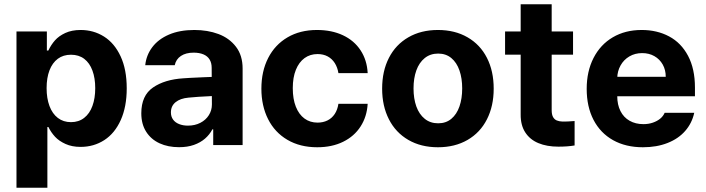

<svg xmlns="http://www.w3.org/2000/svg" viewBox="-20 -677 3297 896"><path d="M56.9 -530.3H198.7V-441.3H205.7Q218.6 -468.4 236.6 -488.7Q254.5 -509 284.7 -523.1Q315 -537.1 356.3 -537.1Q416.6 -537.1 465.4 -506.4Q514.2 -475.7 542.8 -414.2Q571.4 -352.8 571.4 -264.8Q571.4 -178.9 543.6 -116.9Q515.8 -55 466.8 -23.2Q417.7 8.5 356.2 8.5Q315.8 8.5 285.7 -5.2Q255.5 -18.8 237.1 -38.6Q218.7 -58.3 205.7 -84.4H201.1V199.2H56.9ZM311.3 -107Q347.4 -107 372.9 -127Q398.5 -147 411.4 -182.8Q424.4 -218.5 424.4 -265.6Q424.4 -312.3 411.4 -347.6Q398.5 -382.9 373.2 -402.3Q347.8 -421.6 311.3 -421.6Q275.2 -421.6 249.8 -402.7Q224.4 -383.8 210.9 -348.7Q197.5 -313.6 197.5 -265.6Q197.5 -218.2 210.9 -182.2Q224.4 -146.2 250 -126.6Q275.6 -107 311.3 -107Z M906.8 -225.3 860 -221.4Q821.4 -218 799.5 -200.2Q777.6 -182.4 777.6 -152.6Q777.6 -133 787.6 -119.1Q797.6 -105.2 815.8 -98Q834 -90.7 856.8 -90.7Q889.5 -90.7 914.9 -103.8Q940.4 -116.9 954.6 -139.5Q968.9 -162.1 968.9 -189.6L967.8 -360.7Q967.8 -383.3 958.2 -399.2Q948.6 -415.1 929.5 -423.2Q910.4 -431.3 883.6 -431.3Q847.4 -431.3 824.3 -415.9Q801.3 -400.5 795.4 -372.7H657.8Q662.5 -419.5 690.7 -456.9Q718.8 -494.3 768.8 -515.7Q818.8 -537.1 887 -537.1Q948.9 -537.1 999.5 -518.2Q1050.1 -499.3 1081.1 -458.9Q1112.2 -418.5 1112.2 -357.3V0H975V-73.4H971.1Q958 -48.4 936.6 -30Q915.2 -11.5 885 -0.8Q854.7 9.9 815.6 9.9Q764.3 9.9 724.7 -8.2Q685 -26.4 662.2 -62.1Q639.4 -97.8 639.4 -148.2Q639.4 -231.2 694.1 -268.7Q748.8 -306.3 836.4 -311.6Q851.1 -313.1 926.8 -316.4L974.8 -318.3L975.7 -229Q955.9 -228.4 906.8 -225.3Z M1199.8 -263.2Q1199.8 -344.4 1231.5 -406.4Q1263.2 -468.3 1321.8 -502.7Q1380.4 -537.1 1459.4 -537.1Q1527.7 -537.1 1580.3 -512.5Q1632.9 -487.8 1662.8 -442Q1692.8 -396.2 1695.8 -335.8H1559.3Q1555.1 -362.3 1542.4 -382.5Q1529.6 -402.7 1509.3 -413.7Q1488.9 -424.7 1461.9 -424.7Q1427.2 -424.7 1401.2 -405.9Q1375.3 -387 1360.8 -351.4Q1346.3 -315.8 1346.3 -265.6Q1346.3 -215 1360.6 -179Q1374.9 -143 1400.8 -123.9Q1426.8 -104.8 1461.9 -104.8Q1487.7 -104.8 1508.3 -115Q1528.9 -125.2 1542.1 -145.1Q1555.2 -165 1559.3 -192.7H1695.8Q1692.3 -132.7 1662.7 -86.8Q1633.2 -40.9 1581.3 -15.4Q1529.5 10.2 1460.3 10.2Q1380.4 10.2 1321.4 -24.4Q1262.3 -59 1231.1 -121Q1199.8 -183 1199.8 -263.2Z M1763.3 -263.2Q1763.3 -345.3 1795 -407Q1826.6 -468.8 1885.7 -502.9Q1944.7 -537.1 2023.8 -537.1Q2102.8 -537.1 2161.9 -502.9Q2221 -468.8 2252.4 -407Q2283.9 -345.3 2283.9 -263.2Q2283.9 -182.2 2252.4 -120.2Q2221 -58.2 2161.9 -24Q2102.8 10.2 2023.8 10.2Q1944.7 10.2 1885.7 -24Q1826.6 -58.2 1795 -120.2Q1763.3 -182.2 1763.3 -263.2ZM2136.9 -264.4Q2136.9 -311.3 2124.2 -348.1Q2111.5 -385 2086.3 -406Q2061.1 -427 2024.9 -427Q1988 -427 1962.1 -406Q1936.1 -385 1922.9 -348.4Q1909.8 -311.9 1909.8 -264.4Q1909.8 -216.9 1922.9 -180.2Q1936.1 -143.6 1962.1 -122.6Q1988 -101.6 2024.9 -101.6Q2061.1 -101.6 2086.3 -122.6Q2111.5 -143.6 2124.2 -180.5Q2136.9 -217.4 2136.9 -264.4Z M2654.2 -421.8H2337V-530.3H2654.2ZM2554.5 -657.2V-162.8Q2554.5 -142.8 2560.7 -131.2Q2567 -119.7 2578 -115Q2589 -110.3 2605 -109.7Q2625.6 -109.2 2661.5 -112.2V1.8Q2628.9 7.4 2585.8 7.4Q2532.1 7.4 2492.5 -9.1Q2452.9 -25.5 2431.1 -59.3Q2409.3 -93 2409.8 -143V-657.2Z M2717.9 -262.4Q2717.9 -344 2749.8 -406.4Q2781.8 -468.9 2839.8 -503Q2897.9 -537.1 2974.7 -537.1Q3046.3 -537.1 3102.5 -507.1Q3158.7 -477.2 3190.9 -416.5Q3223.1 -355.8 3223.1 -268.6V-227.9H2777.1V-318.5H3086.8Q3086.8 -350.8 3072.8 -375.7Q3058.8 -400.7 3033.8 -415Q3008.9 -429.2 2976.9 -429.2Q2943.3 -429.2 2917 -413.7Q2890.7 -398.2 2875.9 -371.5Q2861 -344.8 2860.5 -313V-228.1Q2860.5 -188.3 2875.5 -158.7Q2890.4 -129.1 2918.2 -113.4Q2945.9 -97.7 2982.5 -97.7Q3006.7 -97.7 3026.7 -104.7Q3046.7 -111.6 3060.8 -123.1Q3074.8 -134.6 3081.8 -150.6H3219.8Q3209.3 -102.2 3177.5 -65.9Q3145.7 -29.5 3095.1 -9.7Q3044.5 10.2 2980.3 10.2Q2900.2 10.2 2841 -22.9Q2781.8 -56.1 2749.8 -117.6Q2717.9 -179.1 2717.9 -262.4Z"/></svg>

Font: WEMIX Pretendard Variable
Style: Regular
Weight: 400
Designer: Base glyphs from Inter by Rasmus Andersson; Hangeul glyphs from Noto Sans CJK(Source Han Sans) by Jang Soo-young and Kan
Foundry: Kil Hyung-jin
Version: Version 1.000;Glyphs 3.2 (3208)